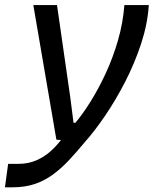

<svg xmlns="http://www.w3.org/2000/svg" viewBox="-44 -566 664 778"><path d="M-24 193 -11 98H29.5Q71.5 98 105 83Q138.5 68 165 43.2Q191.5 18.5 211.5 -10L300 9.5Q266.5 50 234.8 83.8Q203 117.5 169.5 142Q136 166.5 96.2 179.8Q56.5 193 6 193ZM184.5 0 91 -545.5H187L240.5 -173.5L254 -68.5H261.5Q291.5 -104 323.8 -155.8Q356 -207.5 385 -270.2Q414 -333 434.2 -403Q454.5 -473 460 -545.5H559Q554 -468.5 527.8 -388.8Q501.5 -309 463 -234.2Q424.5 -159.5 381.5 -96.5Q338.5 -33.5 300 9.5Z"/></svg>

Font: Spline Sans Mono
Style: Italic
Weight: 400
Italic angle: -4°
Monospace: yes
Designer: Eben Sorkin, Mirko Velimirovic
Foundry: Sorkin Type
Version: Version 1.004